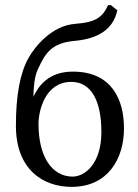

<svg xmlns="http://www.w3.org/2000/svg" viewBox="-20 -718 536 748"><path d="M42 -228C42 -59 146 10 259 10C400 10 463 -99 463 -218C463 -329 416 -439 264 -439C169 -439 130 -383 110 -341C111 -379 114 -420 128 -449C157 -512 181 -551 273 -559C358 -567 421 -601 437 -678L412 -698H401C380 -652 355 -631 272 -625C182 -618 116 -537 91 -492C58 -433 42 -347 42 -228ZM258 -399C336 -399 375 -324 375 -204C375 -78 309 -30 263 -30C181 -30 130 -110 130 -235C130 -287 156 -399 258 -399Z"/></svg>

Font: Libertinus Sans
Style: Regular
Weight: 400
Designer: Philipp H. Poll, Khaled Hosny
Foundry: Caleb Maclennan
Version: Version 7.050;RELEASE